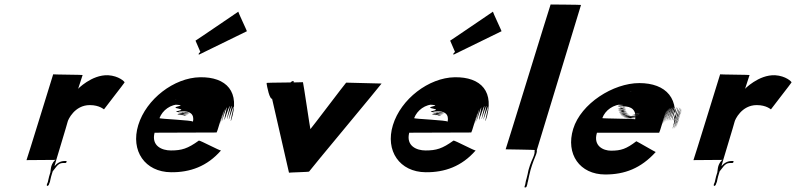

<svg xmlns="http://www.w3.org/2000/svg" viewBox="-20 -834 3545 855"><path d="M259 -108H264H270H271C277.3 -109 279.1 -118 272.8 -117H271.8H267.8C248.8 -117 233.7 -107 222.7 -94C221.1 -92 282.6 -293 281.3 -292C282.7 -300 311.9 -366 379.9 -366C423.9 -366 442.8 -346 443.1 -347C443.7 -349 533.9 -464 534.8 -467C535.7 -470 509.6 -496 461.6 -499C387.5 -502 325.3 -436 326.9 -438C328.5 -440 327.8 -441 329.1 -442L347.9 -500C349.2 -501 216.5 -502 216.8 -503C216.8 -503 98.7 -120 98 -121L228.3 -122C221 -121 211.8 -104 209 -95C205.7 -84 205.9 -75 204.2 -66L202.3 -60L198.7 -48C197.1 -43 196.9 -39 195.4 -34C194.2 -30 193.9 -26 193 -23C192.4 -21 190.5 -18 189.9 -16L188.4 -11C187.8 -9 188.8 -6 190.8 -6C192.8 -6 196.8 -9 197.4 -11L198.6 -15C199.5 -18 201.4 -21 202.3 -24C203.3 -27 203.5 -31 204.4 -34C205.9 -39 206.1 -43 207.7 -48L211.3 -60L213.5 -67L214.7 -71C226.7 -84 237 -108 259 -108Z M850.6 -653 875.2 -596C880.1 -599 890.9 -608 894.8 -611C898.7 -614 907.6 -617 906.2 -622C903.9 -631 853 -592 866.7 -591L1079.5 -695C1080.5 -695 1039.8 -781 1041.1 -782C1041.1 -782 850.3 -652 850.6 -653ZM944.6 -244C947.1 -249 949.9 -258 951.4 -263L952.9 -268C996.3 -410 956.1 -275 959.8 -284C1003.3 -423 963.4 -286 967.9 -294C1012.1 -432 973.9 -294 980 -301C1026.9 -438 986.4 -299 990.9 -304C1035.2 -439 995.1 -298 999.3 -302C1043.3 -436 1002.9 -294 1008.2 -295C1053.2 -426 987.4 -492 870.8 -490C755.2 -488 631.2 -393 595.7 -277C560.5 -162 625.8 -68 741.5 -67C826.2 -66 902.4 -93 964.1 -164C959.5 -162 871.9 -209 865.6 -208C815.6 -172 789.1 -164 741.1 -164C701.1 -164 653.3 -184 668.3 -243ZM690.2 -308C703.9 -343 738.1 -370 784.1 -370C826.1 -370 745.1 -370 797.1 -370C842.1 -370 764.1 -370 817.4 -371C863.7 -372 785.3 -374 837 -376C881.6 -378 800.5 -381 849.1 -383C891 -386 807.9 -389 855.8 -395C896.3 -400 812.8 -405 857.7 -408C895.7 -411 807.9 -415 849.4 -420C883.9 -425 795.9 -428 838.2 -429C874.5 -430 785.5 -430 827.5 -430C862.5 -430 772.5 -430 811.5 -427C843.6 -424 753.7 -421 795.5 -417C830.3 -413 742 -409 784.8 -405C821.6 -401 731.6 -388 777.6 -388C815.6 -388 729.2 -390 773.2 -390C811.2 -390 725.9 -389 770.6 -388C808.3 -387 722.7 -385 768.7 -385C807.7 -385 721.5 -381 767.5 -381C806.5 -381 722.3 -377 768.6 -375C809.3 -374 726 -373 773.7 -372C812.4 -371 727.8 -369 773.2 -367C813 -363 729.5 -358 776 -350C816.6 -342 732.3 -338 779.1 -334C818.9 -330 737.7 -326 786.8 -323C829.5 -319 749.2 -318 798.5 -319C839.8 -320 758.1 -324 807.1 -324C846.1 -324 766 -327 812 -327C852 -327 767.6 -329 813.9 -330C853.2 -331 768.8 -333 814.1 -334C852.4 -335 766.4 -335 811.4 -335C849.4 -335 762.1 -334 807.1 -334C846.1 -334 757.2 -331 803.2 -331C840.2 -331 754.6 -329 798.3 -328C836.3 -328 749.3 -328 793.9 -330C830.5 -332 743.4 -335 788.3 -338C826.3 -341 846.4 -325 839.3 -292C838.4 -299 690.9 -304 690.2 -308Z M1329.1 -468C1327.8 -467 1168.5 -466 1168.2 -465L1167.2 -462C1168.5 -453 1180.4 -384 1194.8 -395C1216.3 -410 1235.2 -429 1255.4 -446C1260.9 -451 1291.6 -463 1288 -471C1285.5 -476 1278 -471 1275.1 -468C1266.9 -461 1258.3 -459 1250.2 -452C1230.6 -437 1212.8 -418 1193.2 -403C1193.1 -406 1190.3 -410 1189.3 -413C1188.2 -426 1183.7 -434 1180 -445L1266.9 -65C1266.2 -66 1356.8 -68 1356.4 -70C1356 -72 1679.6 -460 1679.2 -462L1521.5 -466C1520.8 -467 1362.9 -258 1362.2 -259C1361.2 -259 1330.4 -469 1329.1 -468Z M1984.6 -653 2009.2 -596C2014.1 -599 2024.9 -608 2028.8 -611C2032.7 -614 2041.6 -617 2040.2 -622C2037.9 -631 1987 -592 2000.7 -591L2213.5 -695C2214.5 -695 2173.8 -781 2175.1 -782C2175.1 -782 1984.3 -652 1984.6 -653ZM2078.6 -244C2081.1 -249 2083.9 -258 2085.4 -263L2086.9 -268C2130.3 -410 2090.1 -275 2093.8 -284C2137.3 -423 2097.4 -286 2101.9 -294C2146.1 -432 2107.9 -294 2114 -301C2160.9 -438 2120.4 -299 2124.9 -304C2169.2 -439 2129.1 -298 2133.3 -302C2177.3 -436 2136.9 -294 2142.2 -295C2187.2 -426 2121.4 -492 2004.8 -490C1889.2 -488 1765.2 -393 1729.7 -277C1694.5 -162 1759.8 -68 1875.5 -67C1960.2 -66 2036.4 -93 2098.1 -164C2093.5 -162 2005.9 -209 1999.6 -208C1949.6 -172 1923.1 -164 1875.1 -164C1835.1 -164 1787.3 -184 1802.3 -243ZM1824.2 -308C1837.9 -343 1872.1 -370 1918.1 -370C1960.1 -370 1879.1 -370 1931.1 -370C1976.1 -370 1898.1 -370 1951.4 -371C1997.7 -372 1919.3 -374 1971 -376C2015.6 -378 1934.5 -381 1983.1 -383C2025 -386 1941.9 -389 1989.8 -395C2030.3 -400 1946.8 -405 1991.7 -408C2029.7 -411 1941.9 -415 1983.4 -420C2017.9 -425 1929.9 -428 1972.2 -429C2008.5 -430 1919.5 -430 1961.5 -430C1996.5 -430 1906.5 -430 1945.5 -427C1977.6 -424 1887.7 -421 1929.5 -417C1964.3 -413 1876 -409 1918.8 -405C1955.6 -401 1865.6 -388 1911.6 -388C1949.6 -388 1863.2 -390 1907.2 -390C1945.2 -390 1859.9 -389 1904.6 -388C1942.3 -387 1856.7 -385 1902.7 -385C1941.7 -385 1855.5 -381 1901.5 -381C1940.5 -381 1856.3 -377 1902.6 -375C1943.3 -374 1860 -373 1907.7 -372C1946.4 -371 1861.8 -369 1907.2 -367C1947 -363 1863.5 -358 1910 -350C1950.6 -342 1866.3 -338 1913.1 -334C1952.9 -330 1871.7 -326 1920.8 -323C1963.5 -319 1883.2 -318 1932.5 -319C1973.8 -320 1892.1 -324 1941.1 -324C1980.1 -324 1900 -327 1946 -327C1986 -327 1901.6 -329 1947.9 -330C1987.2 -331 1902.8 -333 1948.1 -334C1986.4 -335 1900.4 -335 1945.4 -335C1983.4 -335 1896.1 -334 1941.1 -334C1980.1 -334 1891.2 -331 1937.2 -331C1974.2 -331 1888.6 -329 1932.3 -328C1970.3 -328 1883.3 -328 1927.9 -330C1964.5 -332 1877.4 -335 1922.3 -338C1960.3 -341 1980.4 -325 1973.3 -292C1972.4 -299 1824.9 -304 1824.2 -308Z M2324.6 -38C2322.8 -32 2320.9 -26 2320.4 -21C2319.5 -18 2319.9 -16 2319 -13L2317.8 -9L2316.8 -6L2315.9 -3C2314.1 3 2323.4 2 2325.2 -4L2325.8 -6L2327.1 -10L2328 -13C2328.9 -16 2328.5 -18 2329.4 -21L2330.9 -26C2334.1 -43 2338 -59 2342.5 -77L2349 -98C2351.4 -106 2353.9 -111 2356.1 -118L2360.1 -128C2365.1 -141 2372.4 -155 2370.4 -165L2567.3 -812C2566.6 -813 2432.9 -814 2431.9 -814C2430.9 -814 2233 -170 2231.7 -169C2231.7 -169 2362.1 -167 2361.8 -166C2361.4 -165 2359.8 -163 2360.5 -162C2363.3 -145 2346.7 -120 2340 -98L2333.5 -77C2330.3 -63 2328.6 -51 2324.6 -38Z M2924.5 -270C2966.1 -406 2923.9 -268 2925.8 -274C2967.3 -410 2924.9 -271 2926.7 -277C2968 -412 2927.1 -275 2928.6 -280C2970.2 -416 2927.4 -276 2930.2 -282C2971.8 -418 2930.3 -279 2933.4 -286C2976 -422 2934.8 -284 2937.7 -290C2981.2 -426 2939.7 -287 2942.6 -293C2986.2 -429 2945.4 -289 2948.2 -295C2990.8 -431 2947.7 -290 2950.5 -296C2992.8 -431 2952 -291 2954.8 -297C2997.1 -432 2955.6 -293 2959.1 -298C3002.4 -433 2961.6 -293 2965.1 -298C3008.4 -433 2967.6 -293 2972.1 -298C3015.4 -433 2975.3 -292 2979.8 -297C3023.1 -432 2982 -291 2986.5 -296C3029.8 -431 2988.7 -290 2991.9 -294C3034.9 -428 2993.4 -286 2995.7 -290C3037.6 -424 2995.5 -283 2997.7 -287C3039.7 -421 2996 -278 2997.2 -282C3038.2 -416 2995.7 -277 2995.7 -277C3036.3 -410 2991.9 -268 2993.2 -272C3032.8 -405 2990.4 -263 2990.6 -267C3031.6 -401 2986.8 -261 2987 -265C3027 -399 2982.6 -257 2982.1 -262C3021.1 -396 2977.3 -256 2977.8 -261C3018.1 -396 2974 -255 2974.5 -260C3014.8 -395 2944.9 -464 2826.9 -464C2710.9 -464 2567 -373 2532.5 -260C2498.2 -148 2561.4 -57 2675.4 -57C2761.4 -57 2833.7 -84 2900 -157C2898 -157 2815.7 -205 2813.7 -205C2769.3 -171 2745.8 -163 2700.8 -163C2666.8 -163 2620.3 -184 2638.3 -243H2915.3C2918.1 -249 2920.9 -258 2922.7 -264ZM2662.2 -308C2674.9 -343 2711.1 -370 2757.1 -370C2799.1 -370 2716.8 -369 2763.8 -369C2804.8 -369 2720.8 -369 2768.8 -369H2774.8C2815.8 -369 2733.8 -369 2781.8 -369H2800.8C2841.8 -369 2758.8 -369 2805.8 -369C2846.8 -369 2764.1 -370 2811.1 -370C2851.1 -370 2768.4 -371 2816.7 -372C2858 -373 2775 -373 2823.6 -375C2865.3 -377 2782.9 -379 2830.5 -381C2871.1 -383 2788.7 -385 2835.3 -387C2875.9 -389 2791.5 -391 2838.5 -394C2878.4 -397 2794.3 -400 2839.9 -402C2879.5 -404 2794.1 -406 2839.7 -408C2878.3 -410 2793.3 -413 2837.9 -415C2875.5 -417 2788.5 -417 2832.1 -419C2868.7 -421 2782 -422 2824.3 -423C2860.6 -424 2773.6 -424 2816.6 -424C2852.6 -424 2765.6 -424 2808.6 -424C2808.6 -424 2758.9 -425 2801.9 -425C2801.9 -425 2750.6 -424 2794.6 -424C2831.6 -424 2745.6 -424 2789.6 -424C2826.6 -424 2740.3 -423 2784.3 -423C2822 -422 2736 -422 2779.7 -421C2817.4 -420 2730.1 -419 2773.8 -418C2810.5 -417 2724.2 -416 2767.6 -414C2804 -412 2717.7 -411 2761 -409C2798.4 -407 2712.1 -406 2756.5 -404C2793.9 -402 2708.6 -401 2753.3 -400C2792 -399 2705.4 -397 2751.1 -396C2789.8 -395 2703.8 -392 2749.8 -392C2788.8 -392 2702.9 -389 2748.9 -389C2787.9 -389 2701.7 -385 2747.7 -385C2786.7 -385 2700.8 -382 2746.8 -382C2785.8 -382 2699.9 -379 2745.3 -377C2783.6 -375 2699.3 -374 2744.7 -372C2784.1 -370 2699.8 -369 2745.2 -367C2783.9 -366 2699.6 -365 2745 -363C2783.4 -361 2698.8 -359 2745.1 -357C2784.5 -355 2698.3 -351 2745.3 -351C2784.3 -351 2701.1 -347 2747.1 -347C2787.1 -347 2701.2 -344 2747.6 -342C2786.9 -340 2703.6 -339 2749.3 -338C2789 -337 2704.4 -335 2750.8 -333C2790.2 -331 2706.6 -329 2753.6 -329C2792.6 -329 2708.7 -326 2754.7 -326C2794.7 -326 2710.8 -323 2757.4 -322C2797.1 -321 2712.5 -319 2760.2 -318C2800.9 -317 2717.3 -315 2765.3 -315C2804.3 -315 2723.7 -313 2769.7 -313C2810.7 -313 2726.1 -311 2772.8 -310C2813.5 -309 2731.2 -308 2779.2 -308C2820.2 -308 2738.2 -308 2785.2 -308C2825.2 -308 2741.9 -307 2788.9 -307H2792.9C2833.9 -307 2751.2 -308 2798.2 -308C2839.2 -308 2756.5 -309 2806.1 -311C2848.7 -313 2767 -314 2814.3 -315C2854.6 -316 2772.2 -318 2819.2 -318C2858.2 -318 2774.8 -320 2820.8 -320C2860.8 -320 2777.4 -322 2823.8 -323C2863.1 -324 2777.4 -325 2822.7 -326C2861 -327 2775.3 -328 2820.3 -328C2858.3 -328 2771.7 -326 2816.7 -326C2855.7 -326 2768.4 -325 2814.4 -325C2852.4 -325 2765.8 -323 2810.4 -322C2848.1 -321 2761.8 -320 2804.5 -319C2840.9 -317 2753.6 -316 2798.6 -316C2836.6 -316 2750.6 -316 2795.6 -316H2792.6C2831.6 -316 2742.9 -317 2788.9 -317C2826.9 -317 2739.9 -317 2782.9 -317C2819.9 -317 2733.9 -317 2779.2 -318C2817.5 -319 2731.5 -319 2775.8 -320C2814.1 -321 2727.4 -322 2771.8 -323C2810.1 -324 2723.4 -325 2767.7 -326C2806 -327 2720 -327 2765.3 -328C2803.6 -329 2718.5 -332 2763.5 -332C2802.5 -332 2715.4 -335 2761.4 -335C2799.4 -335 2714 -337 2759.3 -338C2797.9 -340 2713.3 -341 2758.6 -342C2797.9 -343 2711.2 -344 2756.8 -346C2795.4 -348 2711 -350 2756.3 -351C2794.9 -353 2708.9 -353 2754.5 -355C2793.1 -357 2708.5 -358 2754.1 -360C2793.7 -362 2814.6 -342 2808.6 -303C2808.2 -305 2662.6 -306 2662.2 -308Z M3229 -108H3234H3240H3241C3247.3 -109 3249.1 -118 3242.8 -117H3241.8H3237.8C3218.8 -117 3203.7 -107 3192.7 -94C3191.1 -92 3252.6 -293 3251.3 -292C3252.7 -300 3281.9 -366 3349.9 -366C3393.9 -366 3412.8 -346 3413.1 -347C3413.7 -349 3503.9 -464 3504.8 -467C3505.7 -470 3479.6 -496 3431.6 -499C3357.5 -502 3295.3 -436 3296.9 -438C3298.5 -440 3297.8 -441 3299.1 -442L3317.9 -500C3319.2 -501 3186.5 -502 3186.8 -503C3186.8 -503 3068.7 -120 3068 -121L3198.3 -122C3191 -121 3181.8 -104 3179 -95C3175.7 -84 3175.9 -75 3174.2 -66L3172.3 -60L3168.7 -48C3167.1 -43 3166.9 -39 3165.4 -34C3164.2 -30 3163.9 -26 3163 -23C3162.4 -21 3160.5 -18 3159.9 -16L3158.4 -11C3157.8 -9 3158.8 -6 3160.8 -6C3162.8 -6 3166.8 -9 3167.4 -11L3168.6 -15C3169.5 -18 3171.4 -21 3172.3 -24C3173.3 -27 3173.5 -31 3174.4 -34C3175.9 -39 3176.1 -43 3177.7 -48L3181.3 -60L3183.5 -67L3184.7 -71C3196.7 -84 3207 -108 3229 -108Z"/></svg>

Font: Hussar Wojna
Style: 3Obl
Weight: 400
Designer: Robert Jablonski
Foundry: Cannot Into Space Fonts
Version: Version 1.01